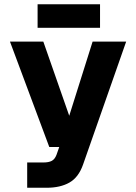

<svg xmlns="http://www.w3.org/2000/svg" viewBox="-20 -734 640 904"><path d="M108 150V31H184Q209 31 223.5 23.5Q238 16 246 -5L259 -42H212L27 -538H184L306 -189L416 -538H574L371 41Q350 101 307 125.5Q264 150 200 150ZM157 -603V-714H451V-603Z"/></svg>

Font: Geist Mono ExtraBold
Style: Regular
Weight: 800
Monospace: yes
Designer: Basement.studio, Andrés Briganti, Mateo Zaragoza
Foundry: Basement.studio, Vercel, Andrés Briganti, Guido Ferreyra, Mateo Zaragoza
Version: Version 1.500; ttfautohint (v1.8.4.7-5d5b)